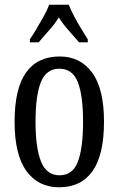

<svg xmlns="http://www.w3.org/2000/svg" viewBox="-20 -786 504 816"><path d="M231 10Q143 10 92.5 -59Q42 -128 42 -269Q42 -409 90.5 -477.5Q139 -546 234 -546Q321 -546 371.5 -477.5Q422 -409 422 -269Q422 -128 373.5 -59Q325 10 231 10ZM233 -41Q289 -41 311 -99Q333 -157 333 -269Q333 -381 310.5 -437.5Q288 -494 232 -494Q177 -494 154 -437.5Q131 -381 131 -269Q131 -157 154.5 -99Q178 -41 233 -41ZM107 -619Q120 -638 135.5 -664Q151 -690 166 -717Q181 -744 189 -766H272Q281 -744 295 -717Q309 -690 325 -664Q341 -638 353 -619V-606H316Q295 -631 271.5 -657Q248 -683 230 -712Q212 -683 188.5 -657Q165 -631 144 -606H107Z"/></svg>

Font: Noto Serif Ethiopic ExtraCondensed
Style: Regular
Weight: 400
Width: 2
Designer: Monotype Design Team
Foundry: Monotype Imaging Inc.
Version: Version 2.102; ttfautohint (v1.8.4.7-5d5b)